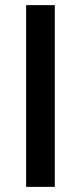

<svg xmlns="http://www.w3.org/2000/svg" viewBox="-20 -730 317 750"><path d="M82 0V-710H194V0Z"/></svg>

Font: IngvarSans
Style: Regular
Weight: 600
Version: Version 3.000